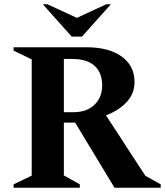

<svg xmlns="http://www.w3.org/2000/svg" viewBox="-20 -882 775 902"><path d="M44 0V-16L129 -57V-603L44 -644V-660H386Q491 -660 551.5 -616.5Q612 -573 612 -497Q612 -442 575 -402.5Q538 -363 478 -340L663 -56L735 -16V0H518L333 -306H280V-58L355 -16V0ZM320 -605H280V-355H326Q388 -355 424 -390Q460 -425 460 -481Q460 -540 424.5 -572.5Q389 -605 320 -605ZM317 -710 181 -862H203L341 -798L479 -862H501L365 -710Z"/></svg>

Font: Spectral
Style: Bold
Weight: 700
Designer: Jean-Baptiste Levee
Foundry: Production Type
Version: Version 2.001